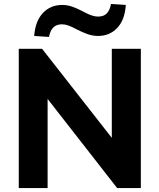

<svg xmlns="http://www.w3.org/2000/svg" viewBox="-20 -952 807 972"><path d="M75 0V-705H193L568 -226H546V-705H693V0H573L200 -478H221V0ZM228 -765 153 -770Q159 -846 197.5 -886.5Q236 -927 295 -927Q320 -927 345 -918.5Q370 -910 400 -894Q428 -879 445 -873.5Q462 -868 476 -868Q505 -868 520.5 -884Q536 -900 542 -932L617 -927Q612 -851 573.5 -810.5Q535 -770 476 -770Q450 -770 424 -779Q398 -788 369 -803Q343 -817 326 -823Q309 -829 294 -829Q266 -829 250 -813Q234 -797 228 -765Z"/></svg>

Font: Nunito Sans 11pt ExtraBold
Style: Regular
Weight: 800
Version: Version 3.101;gftools[0.9.27]